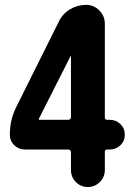

<svg xmlns="http://www.w3.org/2000/svg" viewBox="-20 -750 540 770"><path d="M264.6 -281.2V-524.4Q264.6 -525.4 263.7 -525.4Q262.7 -525.4 262.7 -524.4L135.7 -273.4V-271.5Q135.7 -270.5 136.7 -269.5H253.9Q264.6 -270.5 264.6 -281.2ZM419.9 -269.5Q445.3 -269.5 462.9 -252.4Q480.5 -235.4 480.5 -210Q480.5 -184.6 462.9 -167.5Q445.3 -150.4 419.9 -150.4H409.2Q400.4 -150.4 400.4 -140.6V-68.4Q400.4 -40 380.4 -20Q360.4 0 332 0Q303.7 0 284.2 -20Q264.6 -40 264.6 -68.4V-138.7Q264.6 -149.4 253.9 -150.4H80.1Q54.7 -150.4 37.1 -167.5Q19.5 -184.6 19.5 -210Q19.5 -271.5 46.9 -324.2L215.8 -663.1Q230.5 -694.3 260.3 -712.4Q290 -730.5 325.2 -730.5Q356.4 -730.5 378.4 -708Q400.4 -685.5 400.4 -655.3V-279.3Q400.4 -270.5 409.2 -269.5Z"/></svg>

Font: Rounded-X Mgen+ 1m bold
Style: Bold
Weight: 700
Designer: [Source Han Sans]
Ryoko NISHIZUKA  (kana & ideographs); Paul D. Hunt (Latin, Greek & Cyrillic); Wenlong ZHANG  (bopomofo
Version: Version 1.059.20150602